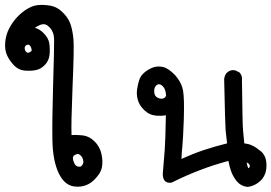

<svg xmlns="http://www.w3.org/2000/svg" viewBox="-58 -562 1087 769"><path d="M248.5 185.5Q202.6 185.1 177.2 131.8Q153.3 81.5 151.9 -0.5Q150.4 -80.1 154.8 -224.6Q159.2 -368.2 158.7 -402.8Q158.7 -418.5 154.3 -430.4Q149.9 -442.4 141.8 -451.2Q133.8 -460 126 -463.1Q118.2 -466.3 110.4 -464.4Q104.5 -463.4 97.2 -459.7Q89.8 -456.1 82 -450.7Q100.1 -445.3 114.3 -431.6Q136.2 -411.1 139.6 -387.7Q142.6 -366.7 140.6 -343.8Q138.2 -318.8 121.6 -301.8Q105.5 -284.7 83.5 -280.8Q63 -277.3 40.5 -279.3Q28.3 -280.3 17.6 -285.6Q6.8 -291 -1.5 -299.8Q-9.8 -308.1 -16.6 -317.9Q-23.4 -327.6 -28.8 -338.4Q-40 -361.3 -37.1 -393.1Q-34.2 -423.8 -21 -448.7Q-7.8 -473.6 10.5 -493.2Q28.8 -512.7 49.3 -525.4Q53.2 -527.3 56.6 -529.3Q60.1 -531.2 63.7 -533Q67.4 -534.7 71 -536.1Q74.7 -537.6 78.4 -538.6Q82 -539.6 85.7 -540.3Q89.4 -541 93.3 -541.5Q114.3 -543.9 142.1 -539.6Q171.9 -534.7 194.8 -510.7Q217.8 -487.8 225.6 -461.4Q233.4 -436.5 236.3 -403.3Q239.3 -370.1 232.4 -209Q229.5 -138.2 228.5 -90.3Q227.5 -42.5 228.5 -21Q235.8 -21.5 242.7 -21.5Q249.5 -21.5 256.3 -21Q263.2 -20.5 270.5 -20Q299.3 -17.1 320.8 4.4Q341.8 25.4 348.1 53.7Q354.5 80.6 350.6 106Q349.1 115.2 344.7 124.5Q340.3 133.8 333.5 142.3Q326.7 150.9 317.4 160.2Q288.1 187.5 248.5 185.5ZM265.6 105Q276.9 96.7 275.9 84.5Q275.4 79.1 273.9 74.7Q272.5 70.3 269.8 66.4Q267.1 62.5 263.2 59.1Q259.8 56.2 256.8 55.2Q253.9 54.2 250 55.2Q246.1 56.2 240.7 59.1Q229 66.4 237.8 87.4Q239.7 93.3 242.7 97.2Q245.6 101.1 249 103Q252.4 105 256.6 105.5Q260.7 106 265.6 105ZM68.4 -357.9Q69.8 -367.7 63.5 -377Q62 -379.4 60.5 -380.9Q59.1 -382.3 57.6 -382.8Q56.2 -383.3 54.4 -383.3Q52.7 -383.3 50.3 -382.3Q41.5 -379.4 41 -370.6Q41 -368.7 41 -366.9Q41 -365.2 41.5 -363.8Q42 -362.3 42.5 -360.8Q43 -359.4 43.9 -357.9Q44.9 -356.4 46.4 -355Q47.9 -353.5 49.3 -352.1Q55.2 -347.2 68.4 -357.9Z M932.1 186.5Q905.8 183.1 889.2 162.6Q874 143.6 866.2 119.6Q860.4 102.1 856.9 82.5Q795.4 99.1 744.6 118.7Q717.3 128.9 688.5 141.6Q659.7 154.3 630.4 168.9L628.9 169.4L627 169.9Q625.5 169.9 624 169.9Q622.6 169.9 621.1 169.9Q619.6 169.9 618.2 169.9Q603.5 168.5 597.9 155.8Q592.3 143.1 594.7 125Q598.6 77.1 601.6 40.5Q603 23.9 604.2 -12Q605.5 -47.9 606.4 -100.1Q588.4 -97.2 568.4 -98.6Q539.6 -101.1 519 -121.6Q499 -141.6 493.7 -163.1Q490.7 -173.3 490.2 -184.1Q489.7 -194.8 491.2 -205.1Q494.1 -225.1 499.5 -241.2Q505.4 -259.8 522 -272.9Q537.1 -285.2 554.2 -291.5Q572.3 -298.3 594.2 -293.9Q616.2 -289.1 643.1 -261.2Q647.9 -255.4 652.3 -249.8Q656.7 -244.1 660.4 -238Q664.1 -231.9 667 -225.6Q669.9 -219.2 671.9 -212.4Q673.8 -205.6 675.3 -198.7Q680.7 -166.5 678.2 -85Q676.8 -44.4 675.3 -17.3Q673.8 9.8 672.4 23.9Q670.9 34.7 670.2 47.4Q669.4 60.1 668.9 74.7Q715.8 53.2 756.8 39.6Q800.3 24.9 851.6 12.2Q850.1 0.5 849.1 -9.3Q848.1 -19 847.2 -26.6Q846.2 -34.2 845.7 -39.6Q843.8 -58.1 839.8 -245.1V-245.6V-246.1Q840.3 -249 841.1 -252Q841.8 -254.9 842.8 -257.8Q843.8 -260.7 845.2 -263.4Q846.7 -266.1 848.6 -268.6L849.1 -269L849.6 -269.5Q863.8 -284.2 883.8 -280.3L885.3 -279.8L886.2 -279.3L899.9 -272.5L901.4 -271.5L902.8 -270Q913.1 -258.3 911.1 -239.7Q913.1 -59.1 915.5 -39.6Q917.5 -22 920.4 12.2Q936 13.7 949.2 19.5Q958 22.9 967 29.1Q976.1 35.2 986.3 43.5Q1008.8 61.5 1009.3 99.1Q1009.8 135.7 988.3 159.2Q981 166.5 972.7 172.1Q964.4 177.7 954.8 181.4Q945.3 185.1 935.1 186.5H933.6ZM937.5 111.8Q941.4 108.9 942.4 105.5Q942.9 103 942.4 100.8Q941.9 98.6 939.9 95.7Q937.5 92.3 929.7 88.4Q932.6 102.1 934.6 107.4Q935.1 108.9 935.8 110.1Q936.5 111.3 937.5 111.8ZM607.4 -178.2Q606.4 -191.9 603.3 -201.2Q600.1 -210.4 594.7 -215.8Q588.9 -221.7 584.5 -223.4Q580.1 -225.1 576.7 -224.6Q567.9 -222.2 563 -213.4Q558.1 -204.1 560.1 -190.4Q561.5 -177.7 571.3 -171.9Q582 -165.5 592.8 -167Q595.7 -167.5 598.1 -168.7Q600.6 -169.9 602.8 -172.1Q605 -174.3 607.4 -178.2Z"/></svg>

Font: NaikaiFont
Style: Bold
Weight: 700
Version: Version 1.89